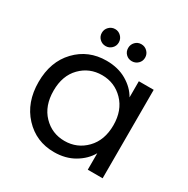

<svg xmlns="http://www.w3.org/2000/svg" viewBox="-166 -874 1008 1030"><g transform="rotate(30 338.0 -359.0)"><path d="M303 -557Q375 -557 428 -526Q481 -495 507 -448V-548H599V0H507V-102Q480 -54 426.5 -22.5Q373 9 302 9Q191 9 117 -70.5Q43 -150 43 -276Q43 -402 117 -479.5Q191 -557 303 -557ZM507 -275Q507 -367 453 -422.5Q399 -478 321 -478Q243 -478 189.5 -423.5Q136 -369 136 -276Q136 -182 189.5 -126.5Q243 -71 321 -71Q399 -71 453 -126.5Q507 -182 507 -275ZM258 -622Q236 -622 220.5 -637Q205 -652 205 -674Q205 -696 220.5 -711.5Q236 -727 258 -727Q279 -727 294.5 -711.5Q310 -696 310 -674Q310 -652 294.5 -637Q279 -622 258 -622ZM457.5 -637Q442 -622 420 -622Q398 -622 383 -637Q368 -652 368 -674Q368 -696 383 -711.5Q398 -727 420 -727Q442 -727 457.5 -711.5Q473 -696 473 -674Q473 -652 457.5 -637Z"/></g></svg>

Font: SVN-Poppins
Style: Regular
Weight: 400
Designer: Ninad Kale (Devanagari), Jonny Pinhorn (Latin)
Foundry: Indian Type Foundry
Version: Version 3.002 2017